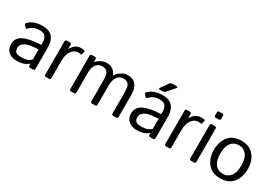

<svg xmlns="http://www.w3.org/2000/svg" viewBox="20 -1519 3312 2345"><g transform="rotate(30 1676.0 -346.5)"><path d="M41.5 -136.7Q41.5 -223.6 122.8 -264.2Q204.1 -304.7 365.7 -311.5V-344.7Q365.7 -390.6 345 -424.1Q324.2 -457.5 262.7 -457.5Q223.6 -457.5 200.2 -450Q176.8 -442.4 157.5 -429.9Q138.2 -417.5 120.6 -397.9Q107.4 -383.3 95.7 -396.5L70.3 -425.8Q59.6 -438 77.6 -455.1Q103.5 -479.5 127.9 -491.7Q152.3 -503.9 188.7 -512.5Q225.1 -521 262.7 -521Q364.7 -521 408.2 -468.5Q451.7 -416 451.7 -324.7V-22Q451.7 0 429.7 0H385.7Q366.7 0 366.7 -22V-45.9H365.7Q327.1 -15.6 290.3 -3.7Q253.4 8.3 208 8.3Q127.9 8.3 84.7 -30Q41.5 -68.4 41.5 -136.7ZM130.4 -134.8Q130.4 -104.5 143.1 -86.2Q155.8 -67.9 178.2 -62.7Q200.7 -57.6 225.1 -57.6Q262.7 -57.6 296.4 -64.9Q330.1 -72.3 365.7 -103.5V-247.6Q267.1 -240.2 225.1 -229.7Q183.1 -219.2 156.7 -193.6Q130.4 -168 130.4 -134.8Z M612.3 0Q590.3 0 590.3 -22V-490.7Q590.3 -512.7 612.3 -512.7H653.3Q675.3 -512.7 675.3 -490.7V-432.1H677.2Q700.7 -476.1 732.4 -498.5Q764.2 -521 811.5 -521Q842.8 -521 855.5 -515.6Q866.7 -511.2 863.8 -501L852.5 -460.9Q850.1 -452.1 839.8 -454.1Q822.8 -457.5 807.6 -457.5Q750.5 -457.5 713.4 -406Q676.3 -354.5 676.3 -265.6V-22Q676.3 0 654.3 0Z M964.8 0Q942.9 0 942.9 -22V-490.7Q942.9 -512.7 964.8 -512.7H1005.9Q1027.8 -512.7 1027.8 -490.7V-451.7H1029.8Q1061.5 -486.8 1098.6 -503.9Q1135.7 -521 1169.9 -521Q1232.9 -521 1266.8 -489.5Q1300.8 -458 1310.5 -426.3H1312.5Q1339.4 -466.3 1380.4 -493.7Q1421.4 -521 1467.8 -521Q1545.4 -521 1585 -470.9Q1624.5 -420.9 1624.5 -334V-22Q1624.5 0 1602.5 0H1560.5Q1538.6 0 1538.6 -22V-305.7Q1538.6 -401.4 1514.6 -429.4Q1490.7 -457.5 1440.9 -457.5Q1392.1 -457.5 1359.4 -415.8Q1326.7 -374 1326.7 -290V-22Q1326.7 0 1304.7 0H1262.7Q1240.7 0 1240.7 -22V-305.7Q1240.7 -401.4 1216.8 -429.4Q1192.9 -457.5 1143.1 -457.5Q1094.2 -457.5 1061.5 -419.7Q1028.8 -381.8 1028.8 -290V-22Q1028.8 0 1006.8 0Z M1893.1 -561.5Q1868.7 -561.5 1887.2 -587.4L1955.1 -682.6Q1967.8 -700.7 1994.6 -700.7H2048.8Q2077.6 -700.7 2055.7 -675.3L1968.8 -575.7Q1956.5 -561.5 1929.2 -561.5ZM1734.4 -136.7Q1734.4 -223.6 1815.7 -264.2Q1897 -304.7 2058.6 -311.5V-344.7Q2058.6 -390.6 2037.8 -424.1Q2017.1 -457.5 1955.6 -457.5Q1916.5 -457.5 1893.1 -450Q1869.6 -442.4 1850.3 -429.9Q1831.1 -417.5 1813.5 -397.9Q1800.3 -383.3 1788.6 -396.5L1763.2 -425.8Q1752.4 -438 1770.5 -455.1Q1796.4 -479.5 1820.8 -491.7Q1845.2 -503.9 1881.6 -512.5Q1918 -521 1955.6 -521Q2057.6 -521 2101.1 -468.5Q2144.5 -416 2144.5 -324.7V-22Q2144.5 0 2122.6 0H2078.6Q2059.6 0 2059.6 -22V-45.9H2058.6Q2020 -15.6 1983.2 -3.7Q1946.3 8.3 1900.9 8.3Q1820.8 8.3 1777.6 -30Q1734.4 -68.4 1734.4 -136.7ZM1823.2 -134.8Q1823.2 -104.5 1835.9 -86.2Q1848.6 -67.9 1871.1 -62.7Q1893.6 -57.6 1918 -57.6Q1955.6 -57.6 1989.3 -64.9Q2022.9 -72.3 2058.6 -103.5V-247.6Q1960 -240.2 1918 -229.7Q1876 -219.2 1849.6 -193.6Q1823.2 -168 1823.2 -134.8Z M2305.2 0Q2283.2 0 2283.2 -22V-490.7Q2283.2 -512.7 2305.2 -512.7H2346.2Q2368.2 -512.7 2368.2 -490.7V-432.1H2370.1Q2393.6 -476.1 2425.3 -498.5Q2457 -521 2504.4 -521Q2535.6 -521 2548.3 -515.6Q2559.6 -511.2 2556.6 -501L2545.4 -460.9Q2543 -452.1 2532.7 -454.1Q2515.6 -457.5 2500.5 -457.5Q2443.4 -457.5 2406.2 -406Q2369.1 -354.5 2369.1 -265.6V-22Q2369.1 0 2347.2 0Z M2657.7 0Q2635.7 0 2635.7 -22V-490.7Q2635.7 -512.7 2657.7 -512.7H2699.7Q2721.7 -512.7 2721.7 -490.7V-22Q2721.7 0 2699.7 0ZM2657.7 -605.5Q2635.7 -605.5 2635.7 -627.4V-669.4Q2635.7 -691.4 2657.7 -691.4H2699.7Q2721.7 -691.4 2721.7 -669.4V-627.4Q2721.7 -605.5 2699.7 -605.5Z M2832.5 -256.3Q2832.5 -371.1 2893.3 -446Q2954.1 -521 3071.3 -521Q3188.5 -521 3249.3 -446Q3310.1 -371.1 3310.1 -256.3Q3310.1 -141.6 3249.3 -66.7Q3188.5 8.3 3071.3 8.3Q2954.1 8.3 2893.3 -66.7Q2832.5 -141.6 2832.5 -256.3ZM2923.3 -256.3Q2923.3 -153.8 2963.9 -104.5Q3004.4 -55.2 3071.3 -55.2Q3138.2 -55.2 3178.7 -104.5Q3219.2 -153.8 3219.2 -256.3Q3219.2 -358.9 3178.7 -408.2Q3138.2 -457.5 3071.3 -457.5Q3004.4 -457.5 2963.9 -408.2Q2923.3 -358.9 2923.3 -256.3Z"/></g></svg>

Font: Istok
Style: Regular
Weight: 500
Designer: Andrey V. Panov
Foundry: Andrey V. Panov
Version: Version 1.0.3